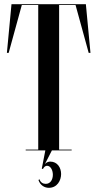

<svg xmlns="http://www.w3.org/2000/svg" viewBox="-20 -720 466 919"><path d="M391 -700H35L13 -467H21.5L84.4 -696H163V-4H103V0H197L180 87L185.5 89C191 78 198 73.5 205 73.5C222.5 73.5 233 95 233 116.5C233 138 222.5 160 199 160C185 160 174 153 169 138L164 141.5C173 168 194 179 214 179C253.5 179 272.5 144 272.5 113C272.5 83 255 53.5 220.5 53.5C211.4 53.5 202.7 56.9 195 65.2L228.4 0H323V-4H263V-696H341.6L404.5 -467H413Z"/></svg>

Font: Picaflor 96 pt
Style: Regular
Weight: 400
Designer: Ariel Martín Pérez
Foundry: Tunera Type Foundry
Version: Version 1.000;hotconv 1.0.109;makeotfexe 2.5.65596